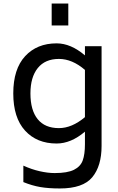

<svg xmlns="http://www.w3.org/2000/svg" viewBox="-20 -814 669 1085"><path d="M55 0ZM554 -553V11Q554 124 501.5 187.5Q449 251 318 251Q254 251 207.5 243Q161 235 112 215V122Q158 143 204 153.5Q250 164 289 164Q361 164 398 145.5Q435 127 447.5 92.5Q460 58 460 1V-70Q381 -3 300 -3Q188 -3 121.5 -76Q55 -149 55 -286Q55 -424 122 -496.5Q189 -569 300 -569Q380 -569 460 -501V-553ZM460 -152V-419Q388 -481 313 -481Q235 -481 193.5 -429.5Q152 -378 152 -286Q152 -191 193 -140.5Q234 -90 313 -90Q386 -90 460 -152ZM272 -794H366V-670H272Z"/></svg>

Font: Biryani
Style: Regular
Weight: 400
Designer: Dan Reynolds and Mathieu Reguer
Foundry: Dan Reynolds and Mathieu Reguer
Version: Version 1.004; ttfautohint (v1.1) -l 5 -r 5 -G 72 -x 0 -D la